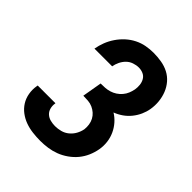

<svg xmlns="http://www.w3.org/2000/svg" viewBox="-206 -873 1012 1012"><g transform="rotate(45 300.0 -367.5)"><path d="M260 8Q231 8 202 4.5Q173 1 147 -8.5Q121 -18 99 -34.5Q77 -51 62.5 -74Q48 -97 43 -125.5Q38 -154 43 -183Q43 -184 43.5 -186Q44 -188 44 -189H176Q176 -188 176 -187.5Q176 -187 176 -186Q173 -169 177.5 -151.5Q182 -134 194.5 -122.5Q207 -111 224.5 -106.5Q242 -102 260 -102Q280 -102 301 -107.5Q322 -113 339 -127Q356 -141 366.5 -160Q377 -179 381 -200Q383 -217 380.5 -234.5Q378 -252 370 -267Q362 -282 349.5 -293Q337 -304 321.5 -311Q306 -318 288 -319.5Q270 -321 252 -321L271 -431Q287 -431 303.5 -432Q320 -433 336.5 -438Q353 -443 367.5 -452.5Q382 -462 393.5 -475.5Q405 -489 411.5 -505Q418 -521 421 -537Q424 -555 422 -572.5Q420 -590 411.5 -604.5Q403 -619 387.5 -626Q372 -633 354 -633Q336 -633 317 -626.5Q298 -620 284 -606Q270 -592 261.5 -574Q253 -556 250 -538H118Q123 -566 133 -592Q143 -618 159.5 -642.5Q176 -667 198 -687Q220 -707 246 -720Q272 -733 299.5 -738Q327 -743 354 -743Q384 -743 413.5 -738Q443 -733 468 -720Q493 -707 511.5 -685.5Q530 -664 540.5 -637.5Q551 -611 554 -581.5Q557 -552 552 -522Q548 -498 537.5 -474.5Q527 -451 510.5 -430.5Q494 -410 472.5 -395Q451 -380 427 -371Q450 -357 468 -336.5Q486 -316 497.5 -291Q509 -266 512.5 -238Q516 -210 511 -181Q506 -153 494.5 -126.5Q483 -100 464.5 -77.5Q446 -55 421 -37.5Q396 -20 369.5 -10Q343 0 315 4Q287 8 260 8Z"/></g></svg>

Font: Iosevka Curly XBdExObl
Style: Regular
Weight: 800
Width: 7
Italic angle: -9°
Monospace: yes
Designer: Belleve Invis
Foundry: Belleve Invis
Version: Version 11.1.0; ttfautohint (v1.8.3)